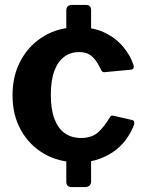

<svg xmlns="http://www.w3.org/2000/svg" viewBox="-20 -762 598 782"><path d="M351 -24Q351 0 325 0H272Q250 0 250 -22V-151Q250 -174 274 -174H329Q351 -174 351 -154V-24ZM351 -592Q351 -568 325 -568H272Q250 -568 250 -590V-719Q250 -742 274 -742H329Q351 -742 351 -721V-592ZM297 -651Q362 -651 407.5 -628.5Q453 -606 482 -571Q511 -536 523 -499Q530 -479 511 -478L406 -468Q395 -467 391 -479Q382 -498 371 -514Q360 -530 344 -540Q328 -550 302 -550Q268 -550 242 -531Q216 -512 201.5 -473.5Q187 -435 187 -376Q187 -316 202 -277Q217 -238 244.5 -219Q272 -200 310 -200Q354 -200 379.5 -223Q405 -246 428 -285Q431 -290 434 -291Q437 -292 445 -290L519 -273Q530 -270 526 -254Q518 -232 501 -205Q484 -178 456.5 -155Q429 -132 389.5 -116.5Q350 -101 297 -101Q220 -101 160 -135.5Q100 -170 65.5 -231.5Q31 -293 31 -374Q31 -456 66 -518.5Q101 -581 161 -616Q221 -651 297 -651Z"/></svg>

Font: Libre Franklin Thin
Style: Bold
Weight: 700
Version: Version 3.000